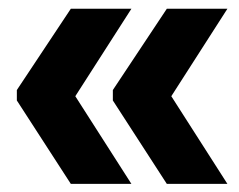

<svg xmlns="http://www.w3.org/2000/svg" viewBox="-20 -470 561 450"><path d="M381.5 -244.5 513 -39H371L244.5 -234.5V-259L371 -449.5H513ZM156.5 -244.5 288 -39H146L19.5 -234.5V-259L146 -449.5H288Z"/></svg>

Font: Anek Bangla
Style: Bold
Weight: 700
Designer: Sulekha Rajkumar (Bangla), Yesha Goshar (Latin)
Foundry: Ek Type
Version: Version 1.003